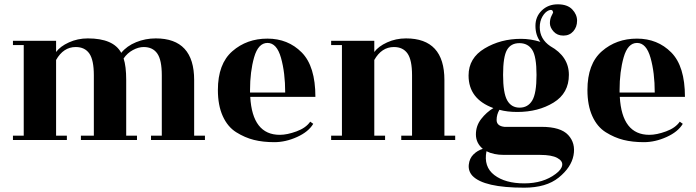

<svg xmlns="http://www.w3.org/2000/svg" viewBox="-20 -649 3228 890"><path d="M880 -20H930V0H680V-20H730V-300Q730 -371 709 -401Q688 -431 646 -431Q622 -431 596 -417Q570 -403 553 -378Q565 -342 565 -278V-20H615V0H355V-20H415V-300Q415 -371 394 -401Q373 -431 331 -431Q274 -431 240 -371V-20H290V0H40V-20H90V-440H40V-460H240V-408Q259 -434 299.5 -452.5Q340 -471 387 -471Q506 -471 542 -404Q568 -436 611 -453.5Q654 -471 702 -471Q880 -471 880 -278Z M1442 -200H1140Q1150 -24 1277 -24Q1311 -24 1354.5 -40Q1398 -56 1418 -85L1432 -75Q1410 -38 1357 -14Q1304 10 1251.5 10Q1199 10 1157 -0.5Q1115 -11 1075 -36Q1035 -61 1012.5 -111Q990 -161 990 -232Q990 -353 1057 -411.5Q1124 -470 1219.5 -470Q1315 -470 1378.5 -406Q1442 -342 1442 -200ZM1139 -220H1302Q1302 -312 1282.5 -381Q1263 -450 1220 -450Q1177 -450 1158 -383.5Q1139 -317 1139 -231Z M2040 -20H2090V0H1840V-20H1890V-300Q1890 -371 1869 -401Q1848 -431 1806 -431Q1749 -431 1715 -371V-20H1765V0H1515V-20H1565V-440H1515V-460H1715V-408Q1734 -434 1774.5 -452.5Q1815 -471 1862 -471Q2040 -471 2040 -278Z M2282 -93Q2282 -65 2318 -61H2490Q2579 -61 2614 -23Q2649 15 2638.5 71Q2628 127 2570 174Q2512 221 2410 221Q2223 221 2170 166Q2150 144 2153 114.5Q2156 85 2175 66.5Q2194 48 2218 41Q2186 14 2186 -26Q2186 -66 2210.5 -97.5Q2235 -129 2267 -148Q2152 -190 2152 -299Q2152 -380 2226.5 -424.5Q2301 -469 2395 -469Q2440 -469 2485 -455Q2462 -486 2462 -529Q2462 -572 2491.5 -600.5Q2521 -629 2565.5 -629Q2610 -629 2632.5 -605.5Q2655 -582 2655 -553Q2655 -524 2637.5 -504Q2620 -484 2591.5 -484Q2563 -484 2546 -503Q2529 -522 2529 -541.5Q2529 -561 2536.5 -575.5Q2544 -590 2544 -592Q2541 -608 2524 -601Q2507 -594 2494.5 -572.5Q2482 -551 2482 -523Q2482 -468 2531 -435Q2617 -387 2617 -302Q2617 -217 2546 -173.5Q2475 -130 2378 -130Q2331 -130 2295 -140Q2282 -118 2282 -93ZM2467 -301.5Q2467 -387 2447 -418Q2427 -449 2387.5 -449Q2348 -449 2330 -417.5Q2312 -386 2312 -302Q2312 -218 2331 -184Q2350 -150 2388.5 -150Q2427 -150 2447 -183Q2467 -216 2467 -301.5ZM2484 69H2316Q2268 69 2235 52Q2221 124 2271.5 162.5Q2322 201 2410 201Q2498 201 2556 157Q2583 137 2586 117Q2589 97 2563 83Q2537 69 2484 69Z M3155 -200H2853Q2863 -24 2990 -24Q3024 -24 3067.5 -40Q3111 -56 3131 -85L3145 -75Q3123 -38 3070 -14Q3017 10 2964.5 10Q2912 10 2870 -0.5Q2828 -11 2788 -36Q2748 -61 2725.5 -111Q2703 -161 2703 -232Q2703 -353 2770 -411.5Q2837 -470 2932.5 -470Q3028 -470 3091.5 -406Q3155 -342 3155 -200ZM2852 -220H3015Q3015 -312 2995.5 -381Q2976 -450 2933 -450Q2890 -450 2871 -383.5Q2852 -317 2852 -231Z"/></svg>

Font: Rozha One
Style: Regular
Weight: 400
Designer: Tim Donaldson, Indian Type Foundry
Foundry: Indian Type Foundry
Version: Version 1.301;PS 1.0;hotconv 1.0.78;makeotf.lib2.5.61930; tt